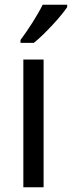

<svg xmlns="http://www.w3.org/2000/svg" viewBox="-20 -786 302 806"><path d="M262 -756V-766H159C137 -721 98 -661 66 -618V-606H122C167 -642 237 -718 262 -756ZM163 0V-536H78V0Z"/></svg>

Font: Noto Sans Lao Looped SemiCondensed
Style: Regular
Weight: 400
Width: 4
Designer: Mark Frömberg, Ben Mitchell
Foundry: The Fontpad Ltd
Version: Version 1.002